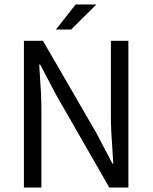

<svg xmlns="http://www.w3.org/2000/svg" viewBox="-20 -838 682 858"><path d="M171.9 -655.8 411.1 -242.7 482.4 -106.9H486.3L482.9 -161.6Q475.6 -255.9 475.6 -315.4V-655.8H553.7V0H468.3L230.5 -414.6L159.7 -549.3H155.3L156.7 -525.9Q161.1 -460.4 163.1 -422.4Q165 -384.3 165 -344.2V0H86.9V-655.8ZM230 -706.1 317.9 -817.9H410.6L297.9 -706.1Z"/></svg>

Font: Varta
Style: Regular
Weight: 400
Designer: Joana Correia, Viktoriya Grabowska, Eben Sorkin
Foundry: Sorkin Type
Version: Version 1.002; ttfautohint (v1.3) -l 8 -r 24 -G 200 -x 12 -H